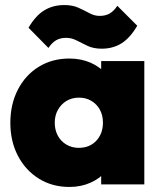

<svg xmlns="http://www.w3.org/2000/svg" viewBox="-20 -731 643 761"><path d="M255 10Q187 10 134 -23Q81 -56 51 -113.5Q21 -171 21 -244Q21 -318 51 -376Q81 -434 134 -466.5Q187 -499 255 -499Q301 -499 339 -482.5Q377 -466 401.5 -436Q426 -406 431 -368V-122Q426 -83 401.5 -53.5Q377 -24 339 -7Q301 10 255 10ZM292 -145Q335 -145 361.5 -173Q388 -201 388 -245Q388 -274 376 -296Q364 -318 342.5 -331Q321 -344 293 -344Q265 -344 243.5 -331Q222 -318 209.5 -295.5Q197 -273 197 -245Q197 -216 209 -193.5Q221 -171 243 -158Q265 -145 292 -145ZM381 0V-131L406 -251L381 -369V-489H552V0ZM383 -538Q351 -538 327.5 -549Q304 -560 284 -570.5Q264 -581 242 -581Q219 -581 202.5 -571.5Q186 -562 172 -541L93 -621Q121 -669 155.5 -690Q190 -711 235 -711Q267 -711 290.5 -700.5Q314 -690 334 -679Q354 -668 375 -668Q399 -668 415.5 -678Q432 -688 445 -708L524 -629Q496 -581 462 -559.5Q428 -538 383 -538Z"/></svg>

Font: Outfit Thin ExtraBold
Style: Regular
Weight: 800
Version: Version 1.100;gftools[0.9.27]